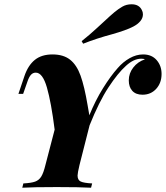

<svg xmlns="http://www.w3.org/2000/svg" viewBox="-20 -876 774 896"><path d="M734 -531Q734 -489 709 -461.5Q684 -434 645 -434Q614 -434 597.5 -452Q581 -470 581 -501Q581 -534 602 -561Q623 -588 656 -599Q652 -602 639 -602Q604 -602 568 -569Q530 -535 486 -468Q442 -401 398 -291L351 -106Q342 -68 342 -57Q342 -36 356.5 -29Q371 -22 410 -20L405 0Q350 -3 245 -3Q137 -3 84 0L89 -20Q126 -22 144 -28.5Q162 -35 172.5 -52Q183 -69 192 -106L235 -271Q219 -398 199 -467.5Q179 -537 147 -537Q134 -537 125 -527.5Q116 -518 109 -498L88 -438H66L94 -521Q111 -571 142.5 -596.5Q174 -622 225 -622Q276 -622 307 -597.5Q338 -573 356 -523Q374 -473 389 -384L397 -338Q425 -407 460.5 -464Q496 -521 529 -558Q554 -587 585 -604.5Q616 -622 648 -622Q688 -622 711 -595.5Q734 -569 734 -531ZM466 -776Q497 -805 514.5 -819.5Q532 -834 551 -845Q570 -856 594 -856Q629 -856 642 -829Q647 -820 647 -809Q647 -792 635 -777.5Q623 -763 602 -752Q585 -743 559.5 -734Q534 -725 506 -717Q431 -697 368 -672L361 -684Q400 -715 430 -743Q460 -771 466 -776Z"/></svg>

Font: Playfair Display SC
Style: Bold Italic
Weight: 700
Italic angle: -14°
Designer: Claus Eggers Sørensen
Foundry: Claus Eggers Sørensen
Version: Version 1.200; ttfautohint (v1.6)